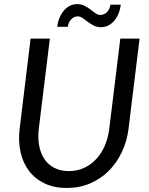

<svg xmlns="http://www.w3.org/2000/svg" viewBox="-20 -904 725 932"><path d="M68 0ZM314 -73.5Q354.5 -73.5 388 -89Q421.5 -104.5 447 -131.8Q472.5 -159 488.8 -197Q505 -235 510.5 -280L564 -716.5H657.5L604 -280Q596.5 -218.5 571.5 -165.8Q546.5 -113 507.5 -74.2Q468.5 -35.5 417 -13.5Q365.5 8.5 304 8.5Q243 8.5 196.8 -13.5Q150.5 -35.5 121 -74.2Q91.5 -113 79.8 -165.8Q68 -218.5 75.5 -280L128.5 -716.5H222L168.5 -280.5Q163 -235.5 170 -197.5Q177 -159.5 195.5 -132Q214 -104.5 243.8 -89Q273.5 -73.5 314 -73.5ZM467.5 -831.5Q478 -831.5 486.5 -835.8Q495 -840 501.2 -847.2Q507.5 -854.5 511.2 -863.5Q515 -872.5 516 -881.5H566.5Q564 -860 556.2 -840.2Q548.5 -820.5 536.2 -805.2Q524 -790 507.2 -781Q490.5 -772 470.5 -772Q450 -772 434.5 -780.2Q419 -788.5 406 -798.2Q393 -808 381.5 -816.2Q370 -824.5 357.5 -824.5Q347 -824.5 338.5 -820Q330 -815.5 323.8 -808.2Q317.5 -801 313.8 -792Q310 -783 309 -774H257.5Q260 -795.5 268 -815.5Q276 -835.5 288.5 -850.8Q301 -866 317.5 -875Q334 -884 354 -884Q375 -884 390.8 -875.8Q406.5 -867.5 419.2 -857.8Q432 -848 443.5 -839.8Q455 -831.5 467.5 -831.5Z"/></svg>

Font: Lato
Style: Italic
Weight: 400
Italic angle: -7°
Designer: Lukasz Dziedzic
Foundry: tyPoland Lukasz Dziedzic
Version: Version 2.007; 2014-02-27